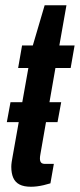

<svg xmlns="http://www.w3.org/2000/svg" viewBox="-20 -700 304 731"><path d="M6 -235 20 -311H213L199 -235ZM98 11Q71 11 54.5 2.5Q38 -6 30.5 -23Q23 -40 23 -65Q23 -73 24.5 -83.5Q26 -94 28 -104L88 -441H49L64 -527H105L150 -680H233L206 -527H264L249 -441H191L134 -114Q133 -110 132.5 -104.5Q132 -99 132 -97Q132 -86 136.5 -81Q141 -76 152 -76H185L172 -2Q159 2 146 5Q133 8 121 9.5Q109 11 98 11Z"/></svg>

Font: Archivo ExtraCondensed SemiBold
Style: Italic
Weight: 600
Width: 2
Italic angle: -10°
Designer: Hector Gatti
Foundry: Omnibus-Type
Version: Version 2.001